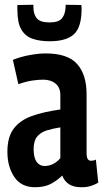

<svg xmlns="http://www.w3.org/2000/svg" viewBox="-20 -775 432 805"><path d="M11 -139Q11 -200 37 -235Q63 -270 112 -288Q161 -306 233 -316V-376Q233 -408 213 -424.5Q193 -441 161 -441Q143 -441 117 -437.5Q91 -434 57 -422L34 -524Q66 -537 104 -544Q142 -551 172 -551Q264 -551 303.5 -506.5Q343 -462 343 -380V-135Q343 -115 348 -108Q353 -101 361 -101Q366 -101 371.5 -102Q377 -103 382 -106L392 -9Q378 -1 361.5 4.5Q345 10 322 10Q289 10 269.5 -2.5Q250 -15 241 -39Q217 -16 191 -3Q165 10 127 10Q69 10 40 -33Q11 -76 11 -139ZM121 -150Q121 -114 133.5 -96.5Q146 -79 167 -79Q186 -79 203.5 -88Q221 -97 233 -112V-241Q201 -236 175.5 -228Q150 -220 135.5 -202Q121 -184 121 -150ZM188 -602Q147 -602 116.5 -612.5Q86 -623 69.5 -651Q53 -679 53 -732Q52 -744 53 -754L120 -755Q120 -750 120 -746Q120 -716 134 -698.5Q148 -681 188 -681Q226 -681 240 -698.5Q254 -716 255 -746Q255 -749 255 -755L321 -754Q322 -748 322 -742.5Q322 -737 322 -732Q321 -659 289 -630.5Q257 -602 188 -602Z"/></svg>

Font: Georama Condensed SemiBold
Style: Regular
Weight: 600
Width: 3
Designer: Jean-Baptiste Levee
Foundry: Production Type
Version: Version 1.000